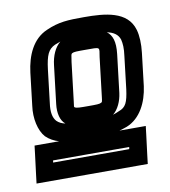

<svg xmlns="http://www.w3.org/2000/svg" viewBox="-58 -736 478 539"><g transform="rotate(-10 180.5 -466.5)"><path d="M185 -437C162 -437 152 -437 147 -440C144 -442 145 -441 147 -458L160 -567C163 -588 163 -589 166 -591C171 -594 180 -594 204 -594C250 -594 244 -596 240 -567L227 -458C225 -441 225 -442 222 -440C217 -437 208 -437 185 -437ZM139 -629C123 -616 113 -593 110 -567L97 -458C94 -433 99 -411 113 -400C103 -402 95 -406 89 -412C80 -422 76 -438 80 -465L91 -558C96 -598 103 -614 123 -623C129 -625 134 -627 139 -629ZM249 -401C264 -413 274 -435 277 -458L290 -567C294 -602 287 -621 272 -632C291 -628 303 -620 308 -605C311 -593 312 -579 309 -558L298 -465C293 -428 287 -415 267 -408C261 -405 255 -403 249 -401ZM29 -248H296H321L324 -273L331 -329L334 -354H309H259C266 -356 273 -358 281 -361C321 -377 342 -420 348 -465L359 -558C362 -583 361 -607 356 -624C340 -680 276 -685 216 -685C170 -685 144 -684 108 -668C66 -650 47 -606 41 -558L30 -465C25 -430 33 -394 50 -375C60 -365 73 -358 87 -354H42H17L14 -329L7 -273L4 -248H29ZM60 -298 61 -304H278L277 -298H60Z"/></g></svg>

Font: Gamestation Display Outline
Style: Italic
Weight: 400
Designer: Jonas Hecksher
Foundry: Jonas Hecksher, Playtypeª, e-types AS
Version: Version 1.003